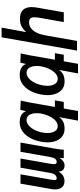

<svg xmlns="http://www.w3.org/2000/svg" viewBox="694 -1524 1011 2440"><g transform="rotate(-90 1200.0 -304.5)"><path d="M516.5 0H408.5L413.5 -54Q372.5 10 317 10Q243 10 238 -69Q217.5 -26.5 185.8 -8.8Q154 9 117.5 9Q69 9 40.8 -21.2Q12.5 -51.5 12.5 -110Q12.5 -134.5 17.5 -161.5L86 -550H204.5L136.5 -163.5Q131 -133 131 -118Q131 -103.5 136.2 -96.8Q141.5 -90 153.5 -90Q178 -90 196 -109.5Q214 -129 221 -167.5L288.5 -550H405L337 -163.5Q333 -139.5 333 -126.5Q333 -107 339.8 -98.5Q346.5 -90 361.5 -90Q409 -90 423 -167.5L490.5 -550H607.5L530 -109.5Q518.5 -45 516.5 0Z M782.5 10Q728.5 10 689.8 -17.5Q651 -45 630.8 -94.2Q610.5 -143.5 610.5 -207Q610.5 -242.5 617.5 -283.5Q632 -364.5 666 -427Q700 -489.5 750.8 -524.8Q801.5 -560 863.5 -560Q921 -560 957.2 -539.5Q993.5 -519 1006 -479L1023.5 -552L1141.5 -547.5L1135.5 -520.5Q1122.5 -466.5 1117 -434.5L1060.5 -113H1144L1124 0H1040.5L1008.5 181H886.5L931 -58.5Q900.5 -19.5 866.5 -4.8Q832.5 10 782.5 10ZM975.5 -283.5Q981 -313 981 -345Q981 -403.5 958.5 -438.2Q936 -473 894.5 -473Q857 -473 824 -444.5Q791 -416 767.5 -368.8Q744 -321.5 734.5 -266.5Q729 -235 729 -208Q729 -150 751.5 -113.5Q774 -77 817.5 -77Q857 -77 890 -108.8Q923 -140.5 945 -188.2Q967 -236 975.5 -283.5Z M1382.5 10Q1328.5 10 1289.8 -17.5Q1251 -45 1230.8 -94.2Q1210.5 -143.5 1210.5 -207Q1210.5 -242.5 1217.5 -283.5Q1232 -364.5 1266 -427Q1300 -489.5 1350.8 -524.8Q1401.5 -560 1463.5 -560Q1521 -560 1557.2 -539.5Q1593.5 -519 1606 -479L1623.5 -552L1741.5 -547.5L1735.5 -520.5Q1722.5 -466.5 1717 -434.5L1660.5 -113H1744L1724 0H1640.5L1608.5 181H1486.5L1531 -58.5Q1500.5 -19.5 1466.5 -4.8Q1432.5 10 1382.5 10ZM1575.5 -283.5Q1581 -313 1581 -345Q1581 -403.5 1558.5 -438.2Q1536 -473 1494.5 -473Q1457 -473 1424 -444.5Q1391 -416 1367.5 -368.8Q1344 -321.5 1334.5 -266.5Q1329 -235 1329 -208Q1329 -150 1351.5 -113.5Q1374 -77 1417.5 -77Q1457 -77 1490 -108.8Q1523 -140.5 1545 -188.2Q1567 -236 1575.5 -283.5Z M1945.5 -790H2068.5L2011 -476.5Q2049.5 -520.5 2089.5 -538.8Q2129.5 -557 2176.5 -557Q2256.5 -557 2293 -518.8Q2329.5 -480.5 2329.5 -409Q2329.5 -377 2322.5 -337.5L2263 0H2139L2190.5 -291.5Q2200 -343 2200 -373Q2200 -408.5 2185 -424.8Q2170 -441 2133.5 -441Q2092.5 -441 2059.5 -415.2Q2026.5 -389.5 2004.2 -344.5Q1982 -299.5 1971.5 -241.5L1899.5 168H1776.5Z"/></g></svg>

Font: JuliaMono BoldItalic
Style: Regular
Weight: 700
Italic angle: -9°
Monospace: yes
Designer: cormullion
Foundry: corm
Version: Version 0.049; ttfautohint (v1.8.4)